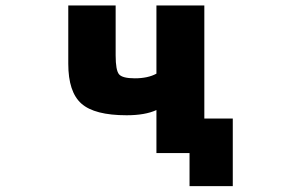

<svg xmlns="http://www.w3.org/2000/svg" viewBox="-20 -544 1040 685"><path d="M538.1 -151.4Q498 -132.8 431.6 -132.8Q317.4 -132.8 270.5 -174.3Q223.6 -215.8 223.6 -316.4V-524.4H392.6V-346.7Q392.6 -293 404.8 -278.8Q417 -264.6 460.9 -264.6Q507.8 -264.6 538.1 -281.2V-524.4H709V-121.1H810.5V120.1H656.2V2H649.4H538.1Z"/></svg>

Font: Gen Shin Gothic Monospace Heavy
Style: Bold
Weight: 800
Designer: [Source Han Sans]
Ryoko NISHIZUKA  (kana & ideographs); Paul D. Hunt (Latin, Greek & Cyrillic); Wenlong ZHANG  (bopomofo
Version: Version 1.002.20150607